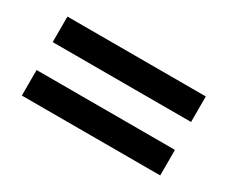

<svg xmlns="http://www.w3.org/2000/svg" viewBox="-57 -510 664 560"><g transform="rotate(30 275.0 -230.0)"><path d="M42 -97V-183H508V-97ZM42 -277V-363H508V-277Z"/></g></svg>

Font: Ysabeau
Style: Bold
Weight: 700
Designer: Christian Thalmann (Catharsis Fonts)
Version: Version 2.000;gftools[0.9.27.dev2+g8671c4b]